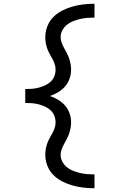

<svg xmlns="http://www.w3.org/2000/svg" viewBox="-20 -853 640 1026"><path d="M485 153Q455 153 425.5 149.5Q396 146 367.5 138Q339 130 312.5 116.5Q286 103 265 82Q244 61 233 32.5Q222 4 222 -25Q222 -41 224.5 -56Q227 -71 232 -85.5Q237 -100 244.5 -113.5Q252 -127 259.5 -140.5Q267 -154 272 -169Q277 -184 277 -199Q277 -217 270.5 -234Q264 -251 250.5 -263.5Q237 -276 220.5 -283.5Q204 -291 186.5 -295.5Q169 -300 151 -301.5Q133 -303 115 -303V-322V-377Q133 -377 151 -378.5Q169 -380 186.5 -384.5Q204 -389 220.5 -396.5Q237 -404 250.5 -416.5Q264 -429 270.5 -446Q277 -463 277 -481Q277 -496 272 -511Q267 -526 259.5 -539.5Q252 -553 244.5 -566.5Q237 -580 232 -594.5Q227 -609 224.5 -624Q222 -639 222 -655Q222 -684 233 -712.5Q244 -741 265 -762Q286 -783 312.5 -796.5Q339 -810 367.5 -818Q396 -826 425.5 -829.5Q455 -833 485 -833V-759Q465 -759 446 -757.5Q427 -756 408 -751.5Q389 -747 371 -740Q353 -733 338 -721Q323 -709 313.5 -691.5Q304 -674 304 -655Q304 -639 309.5 -624.5Q315 -610 322.5 -596.5Q330 -583 337 -569.5Q344 -556 349 -541.5Q354 -527 357 -511.5Q360 -496 360 -481Q360 -457 352 -433.5Q344 -410 328 -391.5Q312 -373 291 -360.5Q270 -348 247 -340Q270 -332 291 -319.5Q312 -307 328 -288.5Q344 -270 352 -246.5Q360 -223 360 -199Q360 -184 357 -168.5Q354 -153 349 -138.5Q344 -124 337 -110.5Q330 -97 322.5 -83.5Q315 -70 309.5 -55.5Q304 -41 304 -25Q304 -6 313.5 11.5Q323 29 338 41Q353 53 371 60Q389 67 408 71.5Q427 76 446 77.5Q465 79 485 79Z"/></svg>

Font: Iosevka Curly Slab Extended
Style: Regular
Weight: 400
Width: 7
Monospace: yes
Designer: Belleve Invis
Foundry: Belleve Invis
Version: Version 11.1.0; ttfautohint (v1.8.3)